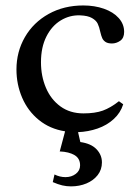

<svg xmlns="http://www.w3.org/2000/svg" viewBox="-20 -472 510 700"><path d="M413.6 -103 429.2 -91.8Q419.4 -60.5 394.5 -37.8Q369.6 -15.1 335.7 -3.4Q301.8 8.3 264.6 9.8L272.9 45.9Q312 51.3 331.8 72Q351.6 92.8 351.6 120.1Q351.6 146.5 336.2 166.3Q320.8 186 295.2 196.8Q269.5 207.5 238.8 207.5Q222.7 207.5 207 203.9Q191.4 200.2 172.4 191.9L178.7 164.1Q198.2 173.8 218.8 173.8Q240.7 173.8 256.3 161.9Q272 149.9 272 130.9Q272 105.5 251.7 93.5Q231.4 81.5 197.8 80.1L217.3 6.8Q161.6 -2 121.6 -34.7Q81.5 -67.4 60.8 -115.7Q40 -164.1 40 -218.8Q40 -283.2 70.8 -336.7Q101.6 -390.1 157.2 -421.1Q212.9 -452.1 283.7 -452.1Q324.7 -452.1 358.9 -440.2Q393.1 -428.2 412.8 -406.2Q432.6 -384.3 432.6 -355.5Q432.6 -333.5 418.5 -323.5Q404.3 -313.5 388.2 -313.5Q373 -313.5 364.7 -319.1Q356.4 -324.7 352.8 -332.8Q349.1 -340.8 345.7 -355.5Q341.8 -374 336.2 -385.7Q330.6 -397.5 315.4 -406.2Q300.3 -415 272 -416Q234.4 -417.5 201.7 -397.7Q168.9 -377.9 149.2 -338.9Q129.4 -299.8 129.4 -245.1Q129.4 -194.3 147.5 -151.9Q165.5 -109.4 200.4 -84Q235.4 -58.6 284.2 -58.6Q326.7 -58.6 355 -68.8Q383.3 -79.1 413.6 -103Z"/></svg>

Font: Radley
Style: Regular
Weight: 400
Designer: Vernon Adams
Foundry: Vernon Adams
Version: Version 1.003; ttfautohint (v1.6)